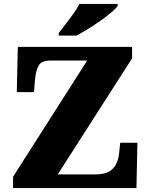

<svg xmlns="http://www.w3.org/2000/svg" viewBox="-20 -951 761 971"><path d="M46 0V-57L421 -645H239Q190 -645 175.5 -619.5Q161 -594 157 -547L152 -485H65L70 -714H648V-656L272 -69H462Q511 -69 536 -86Q561 -103 571 -129Q581 -155 583 -182L588 -229H675L670 0ZM277 -784Q292 -803 312 -829Q332 -855 351.5 -882Q371 -909 381 -931H575V-921Q566 -908 542.5 -888Q519 -868 488 -846Q457 -824 425 -804.5Q393 -785 367 -771H277Z"/></svg>

Font: Noto Serif Ethiopic Black
Style: Regular
Weight: 900
Designer: Monotype Design Team
Foundry: Monotype Imaging Inc.
Version: Version 2.102; ttfautohint (v1.8.4.7-5d5b)